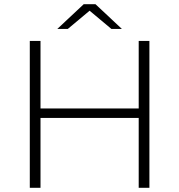

<svg xmlns="http://www.w3.org/2000/svg" viewBox="-20 -895 854 915"><path d="M692 -700V0H641V-333H173V0H122V-700H173V-378H641V-700ZM379 -875H435L561 -757H511L407 -844L303 -757H253Z"/></svg>

Font: Goldbeck Next Light
Style: Regular
Weight: 300
Designer: Julieta Ulanovsky
Foundry: Julieta Ulanovsky
Version: Version 7.200